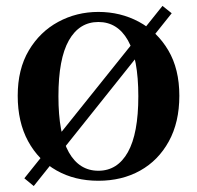

<svg xmlns="http://www.w3.org/2000/svg" viewBox="-20 -592 663 646"><path d="M557.7 -547.4 93.5 34 61.9 7.9 526.7 -572.2ZM311 16.2Q231.7 16.2 170.5 -18.3Q109.3 -52.8 74.5 -117Q39.6 -181.2 39.6 -269.8Q39.6 -359.1 76.8 -422Q114 -484.9 175.9 -518.4Q237.8 -551.9 311 -551.9Q385.1 -551.9 447.1 -518.8Q509 -485.6 546.2 -422.7Q583.4 -359.8 583.4 -269.8Q583.4 -180.5 548 -116.3Q512.6 -52 451.4 -17.9Q390.2 16.2 311 16.2ZM311 -17.5Q375.2 -17.5 410.3 -80.1Q445.4 -142.6 445.4 -268.1Q445.4 -394.7 410.3 -456.4Q375.2 -518 311 -518Q246.8 -518 211.7 -456.1Q176.6 -394.2 176.6 -268.1Q176.6 -141.4 211.7 -79.4Q246.8 -17.5 311 -17.5Z"/></svg>

Font: Noto Serif JP
Style: Regular
Weight: 200
Designer: Ryoko NISHIZUKA 西塚涼子 (kana & ideographs); Frank Grießhammer (Latin, Greek & Cyrillic); Wenlong ZHANG 张文龙 (bopomofo); San
Foundry: Adobe
Version: Version 2.001;hotconv 1.1.0;makeotfexe 2.6.0